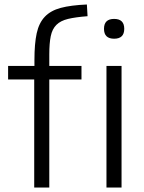

<svg xmlns="http://www.w3.org/2000/svg" viewBox="-20 -833 641 853"><path d="M132 -480H16V-540H133V-567Q133 -639 143 -685Q153 -731 179 -758.5Q205 -786 250 -798Q295 -810 366 -813L369 -761Q316 -757 282.5 -749Q249 -741 230.5 -722.5Q212 -704 205.5 -672.5Q199 -641 199 -591V-540H342V-480H199V0H132ZM453 -540H520V0H453ZM532 -705Q532 -661 487 -661Q442 -661 442 -705Q442 -749 487 -749Q532 -749 532 -705Z"/></svg>

Font: EncodeSans
Style: Light
Weight: 300
Designer: Pablo Impallari, Andres Torresi
Foundry: Pablo Impallari, Andres Torresi
Version: Version 1.000; ttfautohint (v1.4.1)